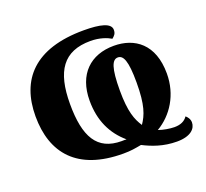

<svg xmlns="http://www.w3.org/2000/svg" viewBox="-131 -882 1169 1090"><g transform="rotate(-20 453.5 -337.5)"><path d="M761 50C845 50 877 13 877 -24C877 -45 863 -61 854 -68C838 -44 812 -32 775 -32C748 -32 707 -39 680 -49C772 -103 838 -205 838 -333C838 -511 734 -584 608 -584C468 -584 373 -498 373 -337C373 -218 416 -127 495 -60C486 -61 476 -60 466 -60C318 -60 262 -160 262 -358C262 -556 329 -655 493 -655C549 -655 592 -638 615 -624C629 -636 640 -645 640 -669C640 -710 577 -725 478 -725C180 -725 54 -580 54 -359C54 -137 173 10 451 10C498 10 522 5 561 -2C614 25 679 50 761 50ZM605 -107C576 -151 554 -205 554 -333C554 -470 573 -514 607 -514C640 -514 659 -476 659 -344C659 -207 637 -154 605 -107Z"/></g></svg>

Font: UArctic Serif Black
Style: Regular
Weight: 900
Designer: Customization by Puisto advertising & original work Monotype Design Team
Foundry: Monotype Imaging Inc.
Version: Version 2.004